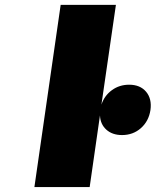

<svg xmlns="http://www.w3.org/2000/svg" viewBox="-20 -762 634 782"><path d="M120.1 0 227.1 -742.2H452.1L393.1 -335.9Q405.3 -372.6 435.8 -394.8Q466.3 -417 505.9 -417Q550.8 -417 575 -388.4Q599.1 -359.9 592.8 -314Q585.9 -268.6 554 -240.2Q522 -211.9 477.1 -211.9Q437.5 -211.9 413.1 -233.9Q388.7 -255.9 387.2 -292L345.2 0Z"/></svg>

Font: Trueno Black
Style: Italic
Weight: 900
Designer: Julieta Ulanovsky
Foundry: Julieta Ulanovsky
Version: Version 3.001b | FøM Fix